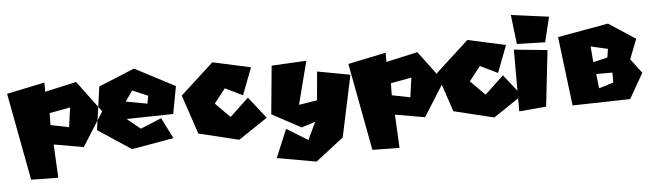

<svg xmlns="http://www.w3.org/2000/svg" viewBox="-50 -714 3522 1038"><g transform="rotate(-5 1711.5 -195.0)"><path d="M314 -148 215 -168 216 -233 329 -254ZM-4 -357 85 117 232 119 223 -62 384 -34 500 -218 373 -388 202 -350V-400Z M671 -316 631 -259 747 -238 755 -280ZM496 -353 691 -433 909 -319 881 -170 628 -165 700 -106 814 -153 871 -40 643 0 463 -119Z M1266 -238 1322 -385 1116 -430 936 -265 1007 -53 1225 0 1383 -106 1291 -223 1189 -127 1110 -206 1171 -284Z M1434 -384 1409 -122 1567 -37 1642 -61 1597 34 1482 -37 1418 116 1631 154 1783 36 1854 -298 1676 -331 1662 -176 1563 -160 1623 -394Z M2166 -148 2067 -168 2068 -233 2181 -254ZM1848 -357 1937 117 2084 119 2075 -62 2236 -34 2352 -218 2225 -388 2054 -350V-400Z M2650 -238 2706 -385 2500 -430 2320 -265 2391 -53 2609 0 2767 -106 2675 -223 2573 -127 2494 -206 2555 -284Z M2746 -356V-21L2893 -34L2927 -338ZM2746 -544 2765 -385 2918 -381 2951 -517Z M3187 -108 3178 -186H3266V-132ZM3168 -251 3161 -337 3253 -316 3246 -270ZM2990 -403 3036 -28 3349 -35 3427 -171 3368 -249 3410 -357 3265 -452Z"/></g></svg>

Font: Super Mario
Style: Regular
Weight: 400
Version: Version 1.0